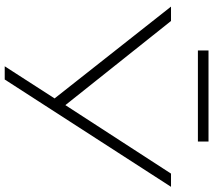

<svg xmlns="http://www.w3.org/2000/svg" viewBox="-65 -839 904 814"><g transform="rotate(90 387.0 -432.0)"><path d="M261 0 406 -225 407 -199 8 -705H69L429 -253H423L716 -705H772L317 0ZM194 -819V-864H580V-819Z"/></g></svg>

Font: Nunito Sans 10pt Expanded ExtraLight
Style: Regular
Weight: 250
Width: 7
Designer: Vernon Adams
Foundry: Vernon Adams
Version: Version 3.101;gftools[0.9.27]